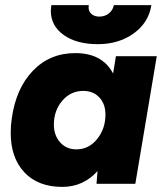

<svg xmlns="http://www.w3.org/2000/svg" viewBox="-20 -720 642 752"><path d="M362 -50Q306 12 224 12Q129 12 75.5 -45Q22 -102 22 -199Q22 -230 26 -255Q42 -373 108.5 -442.5Q175 -512 275 -512Q381 -512 423 -432L434 -500H594L510 0H358ZM279 -135Q328 -135 360.5 -175.5Q393 -216 393 -271Q393 -313 369 -338.5Q345 -364 306 -364Q257 -364 224 -325.5Q191 -287 191 -232Q191 -190 215.5 -162.5Q240 -135 279 -135ZM179 -678Q179 -684 181 -700H328Q327 -697 327 -691Q327 -675 338.5 -665Q350 -655 369 -655Q391 -655 406.5 -667.5Q422 -680 426 -700H573Q562 -631 503.5 -589Q445 -547 363 -547Q280 -547 229.5 -583Q179 -619 179 -678Z"/></svg>

Font: Oak Sans ExtraBold
Style: Italic
Weight: 800
Italic angle: -9.49998°
Foundry: Erik Kennedy, Walven
Version: Version 1.000